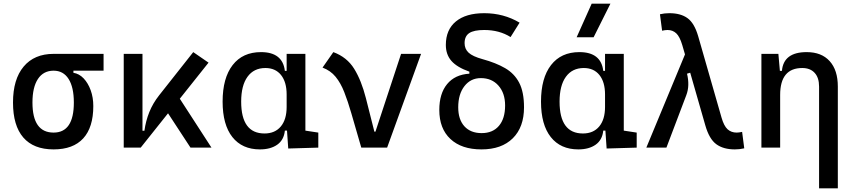

<svg xmlns="http://www.w3.org/2000/svg" viewBox="-20 -815 4728 1060"><path d="M275.9 9.8Q165.5 9.8 108.6 -55.9Q51.8 -121.6 51.8 -249Q51.8 -377.4 110.6 -447.5Q169.4 -517.6 275.9 -517.6H551.8V-424.8H385.3V-413.1Q417 -408.2 441.7 -382.3Q466.3 -356.4 480.7 -316.7Q495.1 -276.9 495.1 -229.5Q495.1 -111.8 439.5 -51Q383.8 9.8 275.9 9.8ZM275.9 -83Q387.7 -83 387.7 -249Q387.7 -333.5 358.6 -379.2Q329.6 -424.8 275.9 -424.8Q219.7 -424.8 189.5 -379.2Q159.2 -333.5 159.2 -249Q159.2 -83 275.9 -83Z M663.1 0V-517.6H766.6V-93.3H777.3Q784.7 -147 804.2 -195.8Q823.7 -244.6 858.4 -288.6L1046.9 -527.3L1131.3 -469.2L972.7 -270L1147.5 0H1031.7L907.7 -189.5L756.8 0Z M1415 9.8Q1316.9 9.8 1262.9 -58.3Q1209 -126.5 1209 -253.9Q1209 -384.3 1264.4 -455.8Q1319.8 -527.3 1420.9 -527.3Q1540.5 -527.3 1552.7 -423.8H1562.5V-517.6H1666V-93.8L1737.3 -83V0L1571.3 4.9L1564.5 -93.8H1552.7Q1547.4 -42 1510.5 -16.1Q1473.6 9.8 1415 9.8ZM1562.5 -224.6V-293Q1562.5 -362.3 1531.5 -400.9Q1500.5 -439.5 1445.3 -439.5Q1381.3 -439.5 1346.4 -391.1Q1311.5 -342.8 1311.5 -253.9Q1311.5 -78.1 1440.4 -78.1Q1498 -78.1 1530.3 -116.7Q1562.5 -155.3 1562.5 -224.6Z M1974.6 0 1919.4 -190.4Q1900.4 -255.9 1880.6 -306.4Q1860.8 -356.9 1832.8 -391.1Q1804.7 -425.3 1760.7 -441.9L1820.3 -527.3Q1895.5 -499.5 1935.3 -435.3Q1975.1 -371.1 2000 -273.4L2046.9 -87.9H2052.7L2194.3 -517.6H2304.7L2117.2 0Z M2638.2 9.8Q2528.3 9.8 2466.8 -47.6Q2405.3 -105 2405.3 -208Q2405.3 -298.3 2448.5 -350.8Q2491.7 -403.3 2571.3 -408.2V-419.4Q2503.4 -443.4 2472.4 -478.5Q2441.4 -513.7 2441.4 -566.9Q2441.4 -650.9 2496.8 -696.5Q2552.2 -742.2 2653.3 -742.2Q2760.7 -742.2 2848.6 -689.9L2798.8 -610.4Q2736.8 -649.4 2653.3 -649.4Q2596.2 -649.4 2570.6 -632.3Q2544.9 -615.2 2544.9 -576.7Q2544.9 -544.9 2567.1 -524.2Q2589.4 -503.4 2644.5 -488.3Q2717.8 -468.3 2768.8 -438.7Q2819.8 -409.2 2846.4 -358.2Q2873 -307.1 2873 -222.7Q2873 -112.8 2811 -51.5Q2749 9.8 2638.2 9.8ZM2639.2 -80.1Q2700.2 -80.1 2734.4 -120.1Q2768.6 -160.2 2768.6 -232.4Q2768.6 -300.8 2731.9 -342.3Q2695.3 -383.8 2634.8 -383.8Q2578.6 -383.8 2544.2 -339.6Q2509.8 -295.4 2509.8 -222.7Q2509.8 -155.3 2543.9 -117.7Q2578.1 -80.1 2639.2 -80.1Z M3172.9 9.8Q3074.7 9.8 3020.8 -58.3Q2966.8 -126.5 2966.8 -253.9Q2966.8 -384.3 3022.2 -455.8Q3077.6 -527.3 3178.7 -527.3Q3298.3 -527.3 3310.5 -423.8H3320.3V-517.6H3423.8V-93.8L3495.1 -83V0L3329.1 4.9L3322.3 -93.8H3310.5Q3305.2 -42 3268.3 -16.1Q3231.4 9.8 3172.9 9.8ZM3320.3 -224.6V-293Q3320.3 -362.3 3289.3 -400.9Q3258.3 -439.5 3203.1 -439.5Q3139.2 -439.5 3104.2 -391.1Q3069.3 -342.8 3069.3 -253.9Q3069.3 -78.1 3198.2 -78.1Q3255.9 -78.1 3288.1 -116.7Q3320.3 -155.3 3320.3 -224.6ZM3163.6 -609.4 3246.6 -794.9H3350.1L3257.3 -609.4Z M4037.1 9.8Q3973.6 9.8 3934.6 -18.8Q3895.5 -47.4 3874 -122.6L3790.5 -413.6L3772.9 -408.2Q3780.8 -376 3780 -346.2Q3779.3 -316.4 3768.6 -288.6L3659.2 0H3548.3L3761.7 -514.6L3746.6 -566.4Q3732.9 -612.8 3713.4 -631.1Q3693.8 -649.4 3665.5 -649.4Q3652.3 -649.4 3635.3 -645.5L3623.5 -736.3Q3648.4 -742.2 3675.3 -742.2Q3737.8 -742.2 3775.6 -714.8Q3813.5 -687.5 3834.5 -615.2L3963.4 -166Q3976.6 -119.6 3996.8 -101.3Q4017.1 -83 4046.9 -83Q4060.1 -83 4077.1 -86.9L4088.9 3.9Q4064 9.8 4037.1 9.8Z M4502 224.6V-336.9Q4502 -386.2 4477.5 -412.8Q4453.1 -439.5 4409.2 -439.5Q4287.1 -439.5 4287.1 -291V0H4183.6V-517.6H4277.3L4285.6 -423.8H4296.9Q4305.7 -527.3 4433.6 -527.3Q4515.6 -527.3 4560.5 -477.5Q4605.5 -427.7 4605.5 -336.9V224.6Z"/></svg>

Font: CaskaydiaMono NF
Style: Regular
Weight: 400
Designer: Aaron Bell
Foundry: Saja Typeworks
Version: Version 2111.001; ttfautohint (v1.8.4);Nerd Fonts 3.1.1